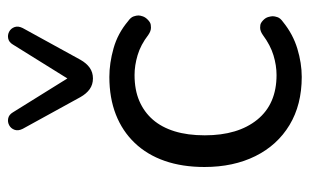

<svg xmlns="http://www.w3.org/2000/svg" viewBox="-174 -628 810 503"><g transform="rotate(-90 231.5 -376.0)"><path d="M282 9Q209 9 156 -23Q103 -55 74.5 -112.5Q46 -170 46 -246Q46 -304 62 -350Q78 -396 109 -428.5Q140 -461 183.5 -478Q227 -495 282 -495Q318 -495 357 -484Q396 -473 428 -446Q438 -439 440.5 -431.5Q443 -424 443 -419Q443 -414 440.5 -407Q438 -400 431 -393.5Q424 -387 418 -386.5Q412 -386 411 -386Q402 -386 392 -393Q366 -413 339 -421Q312 -429 287 -429Q248 -429 219 -416.5Q190 -404 170 -381Q150 -358 139.5 -324Q129 -290 129 -245Q129 -158 170 -107.5Q211 -57 287 -57Q312 -57 338.5 -65Q365 -73 392 -93Q402 -100 411 -100Q412 -100 417.5 -99.5Q423 -99 430 -92.5Q437 -86 439 -78.5Q441 -71 441 -67Q441 -62 438.5 -54.5Q436 -47 426 -40Q394 -14 356 -2.5Q318 9 282 9ZM278 -538Q262 -538 250 -546.5Q238 -555 229 -571L146 -722Q140 -734 143.5 -743.5Q147 -753 155.5 -757.5Q164 -762 173.5 -760Q183 -758 189 -748L278 -605L367 -748Q373 -758 382.5 -760Q392 -762 400.5 -757.5Q409 -753 412.5 -743.5Q416 -734 410 -722L327 -571Q318 -555 306 -546.5Q294 -538 278 -538Z"/></g></svg>

Font: Nunito
Style: Regular
Weight: 400
Designer: Vernon Adams
Foundry: Vernon Adams
Version: Version 3.602